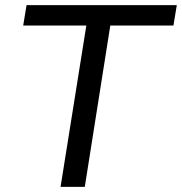

<svg xmlns="http://www.w3.org/2000/svg" viewBox="-20 -725 706 745"><path d="M215 0 315 -626H70L83 -705H666L653 -626H408L309 0Z"/></svg>

Font: Mulish ExtraLight Medium
Style: Italic
Weight: 500
Italic angle: -9°
Version: Version 3.603